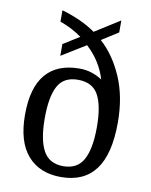

<svg xmlns="http://www.w3.org/2000/svg" viewBox="-86 -826 708 900"><g transform="rotate(10 268.0 -376.0)"><path d="M266 10Q164 10 107 -55.5Q50 -121 50 -249Q50 -378 104.5 -442Q159 -506 265 -506Q296 -506 323.5 -497Q351 -488 373 -473Q362 -512 338.5 -550Q315 -588 280 -620L165 -549V-605L242 -653Q195 -687 138 -707V-761Q180 -749 221 -731Q262 -713 299 -687L418 -762V-705L339 -655Q404 -597 444.5 -503.5Q485 -410 485 -288Q485 -137 430 -63.5Q375 10 266 10ZM268 -42Q335 -42 363.5 -94.5Q392 -147 392 -249Q392 -351 364 -402Q336 -453 267 -453Q199 -453 171.5 -402Q144 -351 144 -249Q144 -147 172.5 -94.5Q201 -42 268 -42Z"/></g></svg>

Font: Noto Serif Tamil SemiCondensed
Style: Italic
Weight: 400
Width: 4
Italic angle: -12°
Designer: Indian Type Foundry, Tom Grace, and the Monotype Design Team
Foundry: Monotype Imaging Inc.
Version: Version 2.003; ttfautohint (v1.8.4.7-5d5b)